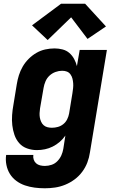

<svg xmlns="http://www.w3.org/2000/svg" viewBox="-20 -798 640 1031"><path d="M221 213Q193 213 166 209.5Q139 206 114 197.5Q89 189 68 173.5Q47 158 33.5 136.5Q20 115 14.5 88Q9 61 13 34H159Q157 47 161 59Q165 71 174 79Q183 87 195.5 90Q208 93 221 93Q239 93 257 87Q275 81 288.5 67Q302 53 309.5 36Q317 19 320 1L331 -70Q331 -70 331 -70Q331 -70 331 -70Q318 -51 300.5 -36Q283 -21 263 -11Q243 -1 221.5 3.5Q200 8 178 8Q151 8 125.5 -1Q100 -10 83 -29.5Q66 -49 57.5 -74Q49 -99 46 -125.5Q43 -152 45 -180Q47 -208 52 -235L70 -345Q74 -370 81.5 -394Q89 -418 102 -440.5Q115 -463 134 -482Q153 -501 175.5 -514Q198 -527 223 -532.5Q248 -538 273 -538Q295 -538 316 -532.5Q337 -527 352.5 -513.5Q368 -500 378 -481.5Q388 -463 393 -443L408 -530H554L463 20Q459 48 449 74.5Q439 101 421.5 124.5Q404 148 380.5 165.5Q357 183 330 194Q303 205 275.5 209Q248 213 221 213ZM259 -112Q275 -112 291 -116.5Q307 -121 320 -131.5Q333 -142 340.5 -157Q348 -172 351 -188L369 -298Q371 -311 372.5 -324.5Q374 -338 373 -351Q372 -364 369 -376Q366 -388 358.5 -398.5Q351 -409 339.5 -413.5Q328 -418 314 -418Q296 -418 278 -411.5Q260 -405 246 -392Q232 -379 224.5 -361.5Q217 -344 214 -326L195 -216Q193 -203 192.5 -190.5Q192 -178 194 -166.5Q196 -155 201 -144Q206 -133 214.5 -125.5Q223 -118 234.5 -115Q246 -112 259 -112ZM236 -583 152 -662 308 -778H437L549 -656L450 -589L362 -705Z"/></svg>

Font: Iosevka Curly Heavy Extended
Style: Italic
Weight: 900
Width: 7
Italic angle: -9°
Monospace: yes
Designer: Belleve Invis
Foundry: Belleve Invis
Version: Version 11.1.0; ttfautohint (v1.8.3)